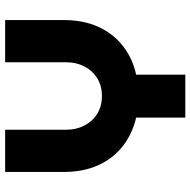

<svg xmlns="http://www.w3.org/2000/svg" viewBox="-17 -723 740 746"><g transform="rotate(-90 353.0 -350.0)"><path d="M269 0V-191Q205 -206 157.5 -243.5Q110 -281 84 -338.5Q58 -396 58 -471V-700H222V-462Q222 -424 238 -392.5Q254 -361 283.5 -342.5Q313 -324 353 -324Q393 -324 422.5 -342.5Q452 -361 468 -392.5Q484 -424 484 -462V-700H648V-471Q648 -396 622 -338.5Q596 -281 548 -243Q500 -205 436 -191V0Z"/></g></svg>

Font: MuseoModerno SemiBold
Style: Bold
Weight: 700
Version: Version 1.001